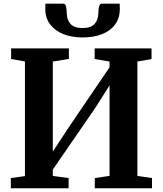

<svg xmlns="http://www.w3.org/2000/svg" viewBox="-20 -1000 865 1020"><path d="M37.5 0V-54L112.5 -64.5V-673.5L39 -686.5V-743H346V-687L260.5 -673V-194.5L341.5 -318L562 -642.5V-673L483 -686.5V-743H785V-686.5L710 -673V-65.5L787.5 -54V0H483.5V-54L562 -65.5V-546.5L488 -429.5L260.5 -99V-65.5L344.5 -54V0ZM316.5 -980.5Q328 -980.5 331.2 -963.8Q334.5 -947 334.5 -932Q334.5 -895 354.5 -873Q374.5 -851 418.5 -851Q462.5 -851 482.5 -873Q502.5 -895 502.5 -932Q502.5 -947 505.8 -963.8Q509 -980.5 520.5 -980.5H615.5Q616 -974 616.2 -967.2Q616.5 -960.5 616.5 -953Q616.5 -904 591.5 -870Q566.5 -836 522 -818.5Q477.5 -801 418.5 -801Q361.5 -801 316.8 -818.8Q272 -836.5 246.2 -870.5Q220.5 -904.5 220.5 -953Q220.5 -960.5 221 -967.2Q221.5 -974 221.5 -980.5Z"/></svg>

Font: Merriweather 36pt
Style: Bold
Weight: 700
Designer: Eben Sorkin
Foundry: Eben Sorkin
Version: Version 2.100